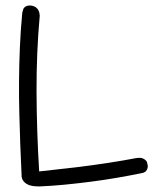

<svg xmlns="http://www.w3.org/2000/svg" viewBox="-20 -673 599 691"><path d="M122 -2Q107 -2 95.5 -4Q84 -6 76 -11Q68 -16 63.5 -22.5Q59 -29 58 -36Q55 -94 53 -151.5Q51 -209 49.5 -266.5Q48 -324 48.5 -382.5Q49 -441 51.5 -501.5Q54 -562 60 -626Q60 -626 61 -630.5Q62 -635 64 -640.5Q66 -646 73 -650Q80 -654 92 -653Q104 -651 110.5 -645.5Q117 -640 119.5 -633.5Q122 -627 122.5 -621.5Q123 -616 123 -616Q111 -484 111.5 -343Q112 -202 121 -56Q188 -63 250 -70.5Q312 -78 367.5 -86.5Q423 -95 470 -104Q470 -104 473.5 -104.5Q477 -105 482.5 -105Q488 -105 493.5 -103Q499 -101 504 -96.5Q509 -92 510 -85Q513 -75 511 -68Q509 -61 505.5 -57.5Q502 -54 498.5 -52.5Q495 -51 495 -51Q447 -41 400 -33Q353 -25 306.5 -19Q260 -13 214 -8.5Q168 -4 122 -2Z"/></svg>

Font: Sour Gummy Black ExtraLight
Style: Regular
Weight: 250
Version: Version 1.000